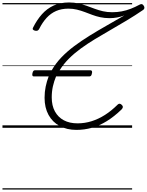

<svg xmlns="http://www.w3.org/2000/svg" viewBox="-20 -1035 1190 1555"><path d="M599 17Q522 17 463.5 -14.5Q405 -46 373 -104.5Q341 -163 341 -243Q341 -291 350 -334Q359 -377 374 -416H254Q245 -416 242.5 -423Q240 -430 243 -443Q246 -455 250.5 -460.5Q255 -466 264 -466H399Q431 -522 477 -570Q523 -618 580.5 -661Q638 -704 704 -745Q770 -786 841.5 -826.5Q913 -867 987 -910Q958 -899 928.5 -893.5Q899 -888 867 -888Q827 -888 792.5 -895.5Q758 -903 727.5 -914.5Q697 -926 666.5 -937.5Q636 -949 603.5 -957Q571 -965 534 -965Q478 -965 434.5 -946Q391 -927 357.5 -890.5Q324 -854 298 -802Q293 -792 286 -788Q279 -784 265 -786Q252 -789 247 -795.5Q242 -802 248 -812Q279 -874 319.5 -919.5Q360 -965 414 -990Q468 -1015 539 -1015Q581 -1015 616 -1007Q651 -999 683 -987.5Q715 -976 747 -964Q779 -952 813.5 -944Q848 -936 889 -936Q929 -936 966 -943Q1003 -950 1039 -964Q1075 -978 1110 -997Q1120 -1003 1128.5 -1001.5Q1137 -1000 1143 -990Q1151 -979 1149.5 -970Q1148 -961 1140 -955Q1074 -910 1007.5 -870Q941 -830 875.5 -792.5Q810 -755 749 -718Q688 -681 634.5 -642Q581 -603 537.5 -559.5Q494 -516 463 -466H713Q721 -466 724.5 -459Q728 -452 724 -439Q722 -426 716.5 -421Q711 -416 703 -416H434Q418 -378 408.5 -336Q399 -294 399 -246Q399 -180 424.5 -133Q450 -86 496.5 -61Q543 -36 608 -36Q667 -36 722.5 -53.5Q778 -71 830.5 -104.5Q883 -138 932 -187Q940 -195 948.5 -195Q957 -195 967 -185Q976 -176 975 -167.5Q974 -159 965 -149Q905 -91 845 -54Q785 -17 724 0Q663 17 599 17ZM0 490H1050V500H0ZM0 -20H1050V0H0ZM0 -505H1050V-500H0ZM0 -1010H1050V-1000H0Z"/></svg>

Font: Playwrite BE VLG Guides
Style: Regular
Weight: 400
Designer: Veronika Burian, José Scaglione
Foundry: TypeTogether
Version: Version 1.003